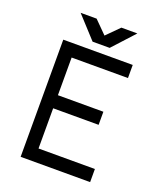

<svg xmlns="http://www.w3.org/2000/svg" viewBox="-157 -976 912 1078"><g transform="rotate(20 298.5 -437.5)"><path d="M136.3 -875 254.8 -745.7H356.8L475.3 -875H379.8L305.8 -800.7L231.8 -875ZM96.3 0H511.5V-78.3H174.7V-318.5H446.3V-396.7H174.7V-621.7H511.3V-700H96.3Z"/></g></svg>

Font: Unageo Variable
Style: Regular
Weight: 300
Designer: Richard Sepsi
Foundry: Richard Sepsi
Version: Version 2.200